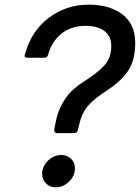

<svg xmlns="http://www.w3.org/2000/svg" viewBox="-20 -794 601 825"><path d="M225 -222Q219 -222 215.5 -226.5Q212 -231 213 -237L217 -258Q227 -314 249 -351.5Q271 -389 296 -410.5Q321 -432 359 -456Q409 -489 433.5 -519Q458 -549 458 -597Q458 -639 428.5 -661Q399 -683 348 -683Q287 -683 245 -650Q203 -617 186 -557Q183 -546 171 -546H97Q82 -546 87 -560Q114 -660 189 -717Q264 -774 362 -774Q451 -774 506 -732Q561 -690 561 -610Q561 -536 531 -490.5Q501 -445 436 -403Q388 -372 360 -341.5Q332 -311 320 -257L314 -233Q311 -222 300 -222ZM161 -47Q161 -79 186 -103.5Q211 -128 243 -128Q268 -128 285 -112Q302 -96 302 -72Q302 -38 276.5 -13.5Q251 11 219 11Q194 11 177.5 -6Q161 -23 161 -47Z"/></svg>

Font: Open Sauce Two Medium Italic
Style: Regular
Weight: 500
Italic angle: -10°
Designer: Alfredo Marco Pradil
Foundry: Creative Sauce Fz LLC
Version: Version 1.477